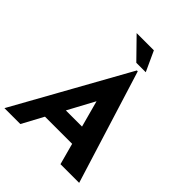

<svg xmlns="http://www.w3.org/2000/svg" viewBox="-272 -1077 1221 1221"><g transform="rotate(45 338.5 -466.0)"><path d="M124 0H-19L407 -765H415L653 0H485L339 -538L453 -610ZM241 -266H462L498 -144H181ZM393 -932 455 -797H370L238 -932Z"/></g></svg>

Font: Josefin Sans Thin
Style: Bold Italic
Weight: 700
Italic angle: -7°
Version: Version 2.000